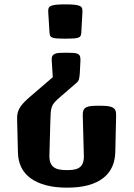

<svg xmlns="http://www.w3.org/2000/svg" viewBox="-20 -862 621 888"><path d="M282.2 -683.1Q258.3 -683.1 244.1 -684.1Q230 -685.1 222.4 -688Q214.8 -690.9 212.2 -696.3Q209.5 -701.7 209 -710.9L203.1 -806.2Q202.1 -816.4 204.6 -823.5Q207 -830.6 215.3 -834.5Q223.6 -838.4 239.7 -840.1Q255.9 -841.8 282.2 -841.8Q308.6 -841.8 324.5 -840.1Q340.3 -838.4 348.9 -834.5Q357.4 -830.6 359.6 -823.5Q361.8 -816.4 361.3 -806.2L356 -710.9Q355.5 -701.7 352.8 -696.3Q350.1 -690.9 342.3 -688Q334.5 -685.1 320.3 -684.1Q306.2 -683.1 282.2 -683.1ZM59.1 -313.5Q58.6 -330.1 62.7 -343.8Q66.9 -357.4 75.2 -369.4Q83.5 -381.3 95.7 -393.3Q107.9 -405.3 123.5 -418.5L224.1 -504.9L219.2 -583Q218.3 -595.7 222.2 -602.8Q226.1 -609.9 234.4 -613.3Q242.7 -616.7 255.1 -617.4Q267.6 -618.2 284.2 -618.2Q303.7 -618.2 317.1 -617.4Q330.6 -616.7 338.6 -613.3Q346.7 -609.9 349.6 -602.5Q352.5 -595.2 352.1 -582.5L349.1 -522.9Q347.7 -505.4 345.2 -495.8Q342.8 -486.3 333.5 -478.5L257.3 -412.6Q241.2 -398.9 232.4 -388.9Q223.6 -378.9 219.7 -367.7Q215.8 -356.4 214.6 -341.3Q213.4 -326.2 212.9 -302.2L208.5 -144Q208 -122.1 213.6 -108.6Q219.2 -95.2 229.7 -87.9Q240.2 -80.6 255.6 -77.9Q271 -75.2 290 -75.2Q309.6 -75.2 324.7 -78.1Q339.8 -81.1 349.6 -88.9Q359.4 -96.7 364 -110.4Q368.7 -124 367.7 -146L362.8 -327.1Q362.3 -342.3 365.7 -351.3Q369.1 -360.4 377.9 -365.2Q386.7 -370.1 401.1 -371.6Q415.5 -373 437 -373Q460 -373 475.3 -371.6Q490.7 -370.1 500.2 -365.2Q509.8 -360.4 513.7 -351.3Q517.6 -342.3 517.1 -327.1L513.2 -157.7Q512.2 -120.1 498.5 -90.1Q484.9 -60.1 457.5 -38.6Q430.2 -17.1 388.7 -5.6Q347.2 5.9 290 5.9Q234.4 5.9 192.4 -5.4Q150.4 -16.6 121.8 -37.4Q93.3 -58.1 78.6 -87.9Q64 -117.7 63 -155.3Z"/></svg>

Font: Denk One
Style: Regular
Weight: 400
Designer: Irina Smirnova
Foundry: Irina Smirnova
Version: Version 1.002